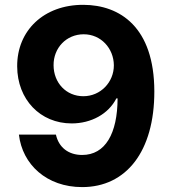

<svg xmlns="http://www.w3.org/2000/svg" viewBox="-20 -757 700 787"><path d="M322.1 -737.2C159.4 -737.9 49.7 -631.4 50.4 -485.1C50.8 -349.4 144.9 -251.1 273.8 -251.1C353.7 -251.1 424.7 -289.8 457 -353.7H462C461.6 -209.5 411.6 -121.8 316.8 -121.8C261 -121.8 220.9 -152.3 209.2 -205.3H57.5C71.7 -82.7 171.2 9.9 316.8 9.9C496.8 9.9 612.9 -135.7 612.6 -382.5C612.2 -646 471.6 -736.5 322.1 -737.2ZM199.6 -489.3C198.9 -560.4 251.8 -616.5 323.2 -616.5C393.8 -616.5 446 -558.9 446.7 -489.7C447.1 -420.1 392 -362.6 321.7 -362.6C250.7 -362.6 199.9 -418 199.6 -489.3Z"/></svg>

Font: Magic Ui Pro
Style: Bold
Weight: 700
Designer: Stefan Endress, Andreas Faust
Version: Version 1.000;FEAKit 1.0